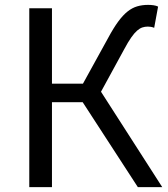

<svg xmlns="http://www.w3.org/2000/svg" viewBox="-20 -767 688 787"><path d="M645 0H545L319 -348H193V0H100V-733H193V-424H320L423 -611Q445 -652 464.5 -678.5Q484 -705 503 -720Q522 -735 542.5 -741Q563 -747 587 -747Q598 -747 609 -745.5Q620 -744 628 -740L612 -653Q605 -656 598 -657Q591 -658 586 -658Q574 -658 563.5 -654.5Q553 -651 542 -641.5Q531 -632 518 -613.5Q505 -595 489 -565L394 -391Z"/></svg>

Font: SpoqaHanSansJP-Regular
Style: Regular
Weight: 400
Designer: [Source Han Sans]
Ryoko NISHIZUKA  (kana & ideographs); Paul D. Hunt (Latin, Greek & Cyrillic); Wenlong ZHANG  (bopomofo
Foundry: Spoqa (http://bi.spoqa.com)
Version: Version 1.002.20150607